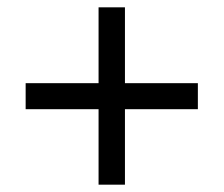

<svg xmlns="http://www.w3.org/2000/svg" viewBox="-20 -615 612 524"><path d="M321 -388V-595H249V-388H50V-317H249V-111H321V-317H520V-388Z"/></svg>

Font: Noto Sans Nandinagari
Style: Regular
Weight: 400
Designer: Ek Type
Foundry: Ek Type
Version: Version 1.002